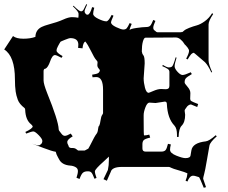

<svg xmlns="http://www.w3.org/2000/svg" viewBox="-23 -889 1090 917"><path d="M858.9 -678.2Q837.4 -710 816.9 -710L671.9 -709Q664.6 -709 659.4 -690.4Q654.3 -671.9 654.3 -643.1L657.2 -631.8Q657.2 -630.9 662.6 -623.5Q668 -616.2 668 -585.9L663.1 -515.1Q663.1 -494.1 669.4 -470Q675.8 -445.8 687 -445.8Q689 -445.8 710 -454.8Q731 -463.9 746.1 -463.9Q761.2 -463.9 769 -462.9Q786.1 -462.9 786.1 -479V-545.9Q786.1 -554.7 777.1 -560.5Q768.1 -566.4 752 -573.2L754.9 -579.1Q773.9 -566.9 783.2 -566.9Q792.5 -566.9 798.3 -570.8Q805.2 -577.1 815.9 -615.2L820.3 -613.8Q811 -584.5 811 -572.8Q811 -561 825 -545.9Q838.9 -530.8 849.1 -530.8Q859.4 -530.8 888.2 -543.9L893.1 -535.2Q870.6 -522 864.7 -515.1Q858.9 -508.3 858.9 -497.1V-495.1Q858.4 -490.7 872.6 -474.6Q886.7 -458.5 886.2 -443.8L885.3 -417Q885.3 -410.2 890.4 -406.5Q895.5 -402.8 923.3 -392.1L918.9 -377.9L889.2 -390.1Q880.4 -390.1 871.1 -380.9L861.3 -367.2Q858.9 -363.8 858.9 -359.9L861.3 -340.8Q861.3 -305.2 844.2 -288.1Q831.1 -274.9 830.1 -234.9H822.3V-245.1Q822.3 -275.9 810.1 -289.1Q777.3 -322.8 773.9 -392.1Q773.9 -403.8 764.2 -403.8L720.2 -397L690.9 -398.9Q680.2 -398.9 671.6 -376.7Q663.1 -354.5 663.1 -338.9V-318.8Q663.1 -242.2 665 -242.2Q675.8 -242.2 689.9 -246.1L694.3 -231.9Q669.4 -226.1 663.3 -219.5Q657.2 -212.9 657.2 -200.2V-180.2Q657.2 -165 671.9 -165H748Q760.7 -165 767.1 -171.4Q773.4 -177.7 779.3 -202.1L793 -199.2Q789.1 -184.1 789.1 -173.8Q789.1 -157.7 818.8 -145.8Q848.6 -133.8 862.8 -133.8Q886.2 -133.8 887.2 -147.9L891.1 -170.9Q897 -207 960 -213.9Q976.1 -215.8 1007.3 -243.2L1012.2 -237.8Q980.5 -210 977.3 -193.6Q974.1 -177.2 965.3 -125Q956.5 -72.8 951.9 -56.9Q947.3 -41 947.3 -35.2L960.9 4.9L950.2 7.8Q930.7 -40 928.7 -41.7Q926.8 -43.5 921.6 -44.7Q916.5 -45.9 910.9 -47.9Q905.3 -49.8 898.9 -49.8Q883.3 -49.8 872.1 -22L863.3 -25.9Q871.1 -45.9 871.1 -53.5Q871.1 -61 871.8 -61Q872.6 -61 873 -60.8Q873.5 -60.5 875 -60.1Q859.4 -67.4 830.8 -75.4Q802.2 -83.5 794.7 -87.6Q787.1 -91.8 783.2 -91.8H560.1Q511.7 -91.8 505.9 -67.9L487.3 -25.9L471.2 -33.2L492.2 -77.1Q497.1 -98.6 497.1 -126V-141.1Q492.2 -136.2 472.7 -118.2Q430.2 -80.6 430.2 -70.6Q430.2 -60.5 438 -39.1L428.2 -35.2Q419.4 -58.6 413.8 -64.7Q408.2 -70.8 397.9 -70.8H395Q381.3 -70.8 373.3 -64.2Q365.2 -57.6 356.9 -34.2L342.3 -40Q349.1 -60.1 349.1 -72.3Q349.1 -84.5 337.9 -90.8Q326.7 -97.2 312.5 -98.1Q272.9 -101.1 259.3 -127.9Q258.3 -130.4 253.9 -137.7Q246.1 -150.9 243.2 -164.1Q226.1 -166.5 186.5 -181.6Q147 -196.8 129.9 -203.1L148.9 -196.8Q154.8 -194.8 160.9 -194.8Q167 -194.8 173.1 -200.7Q179.2 -206.5 179.2 -216.1Q179.2 -225.6 161.9 -243.4Q144.5 -261.2 136.2 -261.2Q127.9 -261.2 102.1 -251L98.1 -258.8Q131.8 -274.4 133.3 -285.2Q132.3 -288.6 126 -294.9Q99.1 -315.4 97.2 -365.2Q97.2 -370.1 94.2 -373Q69.3 -392.1 61.8 -413.1Q54.2 -434.1 51.8 -451.7Q48.3 -476.1 48.3 -509.8Q48.3 -620.1 -2.9 -652.8L39.1 -716.8Q55.2 -704.1 88.6 -704.1Q122.1 -704.1 146 -712.9Q147 -746.6 176.8 -760.7Q190.9 -767.1 205.6 -771Q252.9 -783.7 278.6 -795.4Q304.2 -807.1 320.3 -807.1Q336.4 -807.1 351.1 -804.2Q352.1 -807.1 352.1 -813V-824.2Q352.1 -833.5 325.2 -858.9L328.1 -861.8Q355 -835 363.3 -835H365.2Q371.6 -835 376.7 -844Q381.8 -853 389.2 -869.1L393.1 -867.2Q380.9 -840.8 380.9 -835Q380.9 -829.1 385.3 -824Q389.6 -818.8 393.1 -818.8H396Q407.2 -820.8 417 -855L427.2 -852.1Q421.9 -832.5 421.9 -823.2Q421.9 -811 446.5 -799.1Q471.2 -787.1 484.9 -787.1Q495.1 -787.1 510.3 -817.9L519 -814Q507.3 -788.1 507.3 -782.2Q507.3 -771 531.5 -759.5Q555.7 -748 566.2 -748Q576.7 -748 582 -753.9Q587.4 -759.8 596.2 -778.8L606 -774.9Q596.2 -753.4 596.2 -745.1Q598.1 -751 628.7 -755.4Q659.2 -759.8 673.8 -759.8Q688.5 -759.8 694.6 -766.4Q700.7 -772.9 709 -793.9L719.2 -789.1Q709 -766.6 709 -756.6Q709 -746.6 717.3 -742.2Q723.6 -734.9 730 -734.9H840.3L842.3 -736.8L844.2 -734.9Q848.1 -734.9 855 -741.7Q861.8 -748.5 880.6 -755.9Q899.4 -763.2 916.7 -767.8Q934.1 -772.5 954.8 -787.4Q975.6 -802.2 990.2 -826.2L995.1 -821.8Q973.1 -789.1 973.1 -772V-600.1Q973.1 -582.5 990.2 -544.9L986.3 -543Q970.7 -577.1 956.1 -591.8L908.2 -632.8Q904.3 -634.8 903.3 -637.2Q896 -636.2 890.1 -630.1Q884.3 -624 873 -605L866.2 -608.9Q879.9 -634.3 879.9 -646.2Q879.9 -658.2 853 -683.1ZM194.3 -561Q185.1 -561 185.1 -548.8V-504.9Q185.1 -487.8 202.1 -444.8Q255.4 -313.5 257.3 -272Q257.3 -269 259.3 -265.1L270 -251Q277.8 -240.2 286.9 -240.2Q295.9 -240.2 314.9 -251L324.2 -237.8Q298.3 -222.7 298.3 -210.9Q298.3 -204.6 300.5 -200.9Q302.7 -197.3 303.7 -194.3Q304.7 -191.4 304.9 -190.2Q305.2 -189 306.4 -187Q307.6 -185.1 309.1 -184.6Q313.5 -182.1 317.9 -182.1H324.2Q335 -182.1 342.3 -176Q349.6 -169.9 351.1 -169.9H377.9Q382.3 -169.9 383.3 -170.9L398.9 -179.2Q399.9 -179.7 406.7 -193.4Q430.2 -240.7 437 -248.5Q443.8 -256.3 445.1 -271Q446.3 -285.6 451.2 -289.1Q454.6 -295.9 457.3 -314.5Q460 -333 464.6 -339.4Q469.2 -345.7 469.2 -349.1V-460Q469.2 -521 437 -521Q426.3 -521 418.9 -520L417 -532.2Q439.9 -535.6 446.5 -540.3Q453.1 -544.9 454.1 -554.2Q453.1 -556.6 447.5 -563Q441.9 -569.3 441.9 -578.1L442.9 -591.8Q442.9 -596.2 435.3 -604.2Q427.7 -612.3 411.9 -644.8Q396 -677.2 384.3 -690.9Q373.5 -685.1 371.1 -658.2L350.1 -660.2Q351.1 -665 351.1 -675.8Q351.1 -707 312 -707Q307.6 -707 287.4 -699Q267.1 -690.9 265.9 -689.5Q264.6 -688 260.3 -680.2L253.9 -668.5Q247.1 -656.7 247.1 -647Q247.1 -637.2 275.9 -621.1L271 -612.8Q246.6 -626 239.5 -626Q232.4 -626 226.3 -616.9Q220.2 -607.9 216.8 -596.7Q206.1 -566.4 194.3 -561ZM127 -204.1Q128.9 -204.1 129.9 -203.1Z"/></svg>

Font: Eater Caps
Style: Regular
Weight: 400
Version: Version 001.002